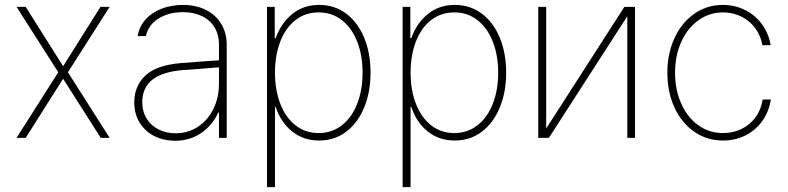

<svg xmlns="http://www.w3.org/2000/svg" viewBox="-20 -558 3188 777"><path d="M235.4 -290 386.7 -530.3H423.8L254.9 -265.6L423.8 0H387.7L235.4 -239.3L84 0H46.9L215.8 -265.6L46.9 -530.3H84Z M711.9 -302.7Q748.5 -305.7 792.2 -308.8Q835.9 -312 866.2 -314V-377.9Q866.2 -417 848.4 -446.8Q830.6 -476.6 797.6 -492.7Q764.6 -508.8 720.7 -508.8Q663.1 -508.8 621.8 -483.2Q580.6 -457.5 570.3 -412.1H537.1Q543.5 -450.7 569.1 -479.2Q594.7 -507.8 634.3 -522.9Q673.8 -538.1 720.7 -538.1Q771.5 -538.1 811.5 -518.8Q851.6 -499.5 874.5 -462.6Q897.5 -425.8 897.5 -376V0H866.2V-102.5H863.3Q839.8 -50.8 793.9 -19.5Q748 11.7 688.5 11.7Q643.6 11.7 605.7 -6.8Q567.9 -25.4 545.7 -60.8Q523.4 -96.2 523.4 -144.5Q523.4 -209.5 568.1 -252Q612.8 -294.4 711.9 -302.7ZM690.4 -18.6Q739.7 -18.6 780 -44.4Q820.3 -70.3 843.3 -116.5Q866.2 -162.6 866.2 -220.7V-285.6L823.2 -282.2Q735.8 -274.9 720.7 -274.4Q555.7 -261.7 555.7 -144.5Q555.7 -106.9 573.2 -78.4Q590.8 -49.8 621.6 -34.2Q652.3 -18.6 690.4 -18.6Z M1060.5 -530.3H1091.8V-403.3H1095.7Q1117.2 -464.4 1162.6 -501.2Q1208 -538.1 1271.5 -538.1Q1334 -538.1 1381.1 -502.7Q1428.2 -467.3 1453.9 -405Q1479.5 -342.8 1479.5 -263.7Q1479.5 -185.1 1453.6 -122.6Q1427.7 -60.1 1380.6 -24.7Q1333.5 10.7 1271.5 10.7Q1208 10.7 1162.1 -26.1Q1116.2 -63 1095.7 -125H1092.8V199.2H1060.5ZM1269.5 -19.5Q1323.2 -19.5 1363.8 -51.3Q1404.3 -83 1425.8 -138.7Q1447.3 -194.3 1447.3 -263.7Q1447.3 -333.5 1425.8 -388.9Q1404.3 -444.3 1364 -476.1Q1323.7 -507.8 1269.5 -507.8Q1215.3 -507.8 1175.3 -476.3Q1135.3 -444.8 1114 -389.2Q1092.8 -333.5 1092.8 -263.7Q1092.8 -193.8 1114.3 -138.2Q1135.7 -82.5 1175.8 -51Q1215.8 -19.5 1269.5 -19.5Z M1609.4 -530.3H1640.6V-403.3H1644.5Q1666 -464.4 1711.4 -501.2Q1756.8 -538.1 1820.3 -538.1Q1882.8 -538.1 1929.9 -502.7Q1977.1 -467.3 2002.7 -405Q2028.3 -342.8 2028.3 -263.7Q2028.3 -185.1 2002.4 -122.6Q1976.6 -60.1 1929.4 -24.7Q1882.3 10.7 1820.3 10.7Q1756.8 10.7 1710.9 -26.1Q1665 -63 1644.5 -125H1641.6V199.2H1609.4ZM1818.4 -19.5Q1872.1 -19.5 1912.6 -51.3Q1953.1 -83 1974.6 -138.7Q1996.1 -194.3 1996.1 -263.7Q1996.1 -333.5 1974.6 -388.9Q1953.1 -444.3 1912.8 -476.1Q1872.6 -507.8 1818.4 -507.8Q1764.2 -507.8 1724.1 -476.3Q1684.1 -444.8 1662.8 -389.2Q1641.6 -333.5 1641.6 -263.7Q1641.6 -193.8 1663.1 -138.2Q1684.6 -82.5 1724.6 -51Q1764.6 -19.5 1818.4 -19.5Z M2506.8 -530.3H2549.8V0H2518.6V-492.2L2201.2 0H2158.2V-530.3H2190.4V-38.1Z M2680.7 -263.7Q2680.7 -340.8 2709.5 -403.6Q2738.3 -466.3 2789.6 -502.2Q2840.8 -538.1 2905.3 -538.1Q2953.6 -538.1 2994.9 -517.6Q3036.1 -497.1 3063.5 -460Q3090.8 -422.9 3098.6 -375H3065.4Q3058.6 -413.6 3036.4 -443.8Q3014.2 -474.1 2980.2 -491Q2946.3 -507.8 2906.2 -507.8Q2851.1 -507.8 2806.9 -476.3Q2762.7 -444.8 2737.3 -389.2Q2711.9 -333.5 2711.9 -263.7Q2711.9 -195.3 2736.6 -139.4Q2761.2 -83.5 2805.4 -51.5Q2849.6 -19.5 2906.2 -19.5Q2946.8 -19.5 2981 -36.1Q3015.1 -52.7 3037.6 -83.5Q3060.1 -114.3 3066.4 -155.3H3099.6Q3091.8 -106 3064.9 -68.4Q3038.1 -30.8 2996.8 -10Q2955.6 10.7 2906.2 10.7Q2840.8 10.7 2789.6 -24.9Q2738.3 -60.5 2709.5 -123Q2680.7 -185.5 2680.7 -263.7Z"/></svg>

Font: Pretendard GOV Thin
Style: Regular
Weight: 100
Designer: Base glyphs from Inter by Rasmus Andersson; Hangeul glyphs from Noto Sans CJK(Source Han Sans) by Jang Soo-young and Kan
Foundry: Kil Hyung-jin
Version: Version 1.309